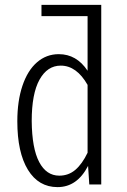

<svg xmlns="http://www.w3.org/2000/svg" viewBox="-20 -756 519 787"><path d="M395 0H346L341 -76Q296 11 216 11Q138 11 94.5 -60Q51 -131 51 -259Q51 -342 72 -404.5Q93 -467 131.5 -500.5Q170 -534 221 -534Q294 -534 339 -466V-690H150V-736H395ZM339 -130V-408Q294 -487 229 -487Q174 -487 142 -429.5Q110 -372 110 -260Q111 -148 140.5 -92Q170 -36 223 -36Q261 -36 289 -60Q317 -84 339 -130Z"/></svg>

Font: Fira Sans Extra Condensed Light
Style: Regular
Weight: 300
Width: 1
Designer: Carrois Corporate & Edenspiekermann AG
Foundry: Carrois Corporate GbR & Edenspiekermann AG
Version: Version 4.203